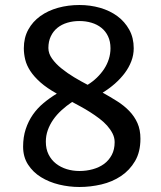

<svg xmlns="http://www.w3.org/2000/svg" viewBox="-20 -728 644 767"><path d="M514.2 -535.2Q514.2 -508.3 504.6 -483.4Q495.1 -458.5 478.3 -436Q461.4 -413.6 439 -393.8Q416.5 -374 390.1 -357.9Q420.9 -340.8 448.2 -323.5Q475.6 -306.2 496.3 -284.7Q517.1 -263.2 529.1 -236.3Q541 -209.5 541 -173.8Q541 -121.1 519.5 -84.5Q498 -47.9 463.4 -24.7Q428.7 -1.5 385 8.8Q341.3 19 297.4 19Q256.3 19 216.1 9.3Q175.8 -0.5 143.8 -20.3Q111.8 -40 92 -70.6Q72.3 -101.1 72.3 -142.1Q72.3 -180.7 82.8 -212.4Q93.3 -244.1 111.3 -270Q129.4 -295.9 154.1 -316.4Q178.7 -336.9 207 -354Q167.5 -376 141.8 -398.7Q116.2 -421.4 101.3 -444.1Q86.4 -466.8 80.8 -489.7Q75.2 -512.7 75.2 -535.2Q75.2 -577.1 92.8 -609.4Q110.4 -641.6 140.9 -663.6Q171.4 -685.5 211.7 -696.8Q252 -708 297.4 -708Q340.3 -708 379.6 -696.8Q418.9 -685.5 448.7 -663.6Q478.5 -641.6 496.3 -609.4Q514.2 -577.1 514.2 -535.2ZM297.4 -44.9Q325.2 -44.9 350.8 -52Q376.5 -59.1 395.8 -73.2Q415 -87.4 426.5 -109.1Q438 -130.9 438 -160.2Q438 -178.2 429.7 -194.6Q421.4 -210.9 408 -226.1Q394.5 -241.2 376.7 -254.6Q358.9 -268.1 340.1 -280Q321.3 -292 302.5 -302.2Q283.7 -312.5 268.1 -320.8Q245.1 -305.2 225.8 -287.6Q206.5 -270 192.6 -250Q178.7 -230 170.9 -208Q163.1 -186 163.1 -162.1Q163.1 -132.8 174.1 -110.8Q185.1 -88.9 203.9 -74.2Q222.7 -59.6 246.8 -52.2Q271 -44.9 297.4 -44.9ZM421.4 -535.2Q421.4 -562.5 411.6 -583Q401.9 -603.5 385 -616.9Q368.2 -630.4 345.5 -637.2Q322.8 -644 297.4 -644Q271.5 -644 248.8 -637.2Q226.1 -630.4 209.2 -616.7Q192.4 -603 182.9 -582.8Q173.3 -562.5 173.3 -536.1Q173.3 -514.2 188 -493.7Q202.6 -473.1 225.6 -454.6Q248.5 -436 276.1 -419.4Q303.7 -402.8 330.1 -389.2Q350.6 -401.9 367.2 -418Q383.8 -434.1 396 -452.6Q408.2 -471.2 414.8 -492.2Q421.4 -513.2 421.4 -535.2Z"/></svg>

Font: Artifika
Style: Medium
Weight: 500
Designer: Yulya Zhdanova | Cyreal.org
Foundry: Yulya Zhdanova | Cyreal
Version: Version 1.000